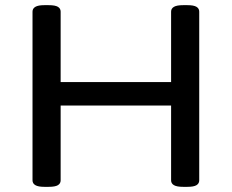

<svg xmlns="http://www.w3.org/2000/svg" viewBox="-20 -722 898 744"><path d="M152 2Q128 2 117 -4.5Q106 -11 106 -23V-677Q106 -689 117 -695.5Q128 -702 152 -702H168Q194 -702 204.5 -695.5Q215 -689 215 -677V-404H643V-677Q643 -689 654 -695.5Q665 -702 690 -702H706Q731 -702 741.5 -695.5Q752 -689 752 -677V-23Q752 -11 741.5 -4.5Q731 2 706 2H690Q665 2 654 -4.5Q643 -11 643 -23V-313H215V-23Q215 -11 204.5 -4.5Q194 2 168 2Z"/></svg>

Font: Asap Expanded Medium
Style: Regular
Weight: 500
Width: 7
Designer: Pablo Cosgaya
Foundry: Omnibus-Type
Version: Version 3.001